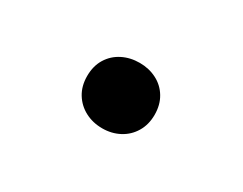

<svg xmlns="http://www.w3.org/2000/svg" viewBox="-40 -365 701 553"><g transform="rotate(30 310.0 -88.0)"><path d="M195.2 -88.9Q195.2 -122.5 210.2 -146.9Q225.3 -171.4 251 -184.4Q276.6 -197.4 307.9 -197.4Q338.8 -197.4 364.2 -184.4Q389.8 -171.4 404.6 -146.8Q419.5 -122.2 419.5 -89Q419.5 -56.4 404.6 -31.6Q389.8 -6.8 364.2 6.7Q338.8 20.1 307.9 20.1Q276.6 20.1 251 6.7Q225.3 -6.8 210.2 -31.4Q195.2 -56 195.2 -88.9Z"/></g></svg>

Font: Monaspace Neon Var
Style: Regular
Weight: 400
Designer: Riley Cran and the Lettermatic Team
Version: Version 1.000 (Monaspace Neon Var)